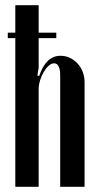

<svg xmlns="http://www.w3.org/2000/svg" viewBox="-20 -719 377 740"><path d="M131 -426Q157 -504 213 -504Q233 -504 249.5 -496Q266 -488 279 -474Q292 -460 299 -441.5Q306 -423 306 -402V1H212V-428Q212 -475 188 -475Q178 -475 167.5 -465.5Q157 -456 148.5 -441.5Q140 -427 134.5 -409.5Q129 -392 129 -375V1H39V-699H129V-457L124 -428ZM10 -593H197V-572H10Z"/></svg>

Font: Moniqa Narrow Heading
Style: Bold
Weight: 700
Width: 4
Designer: Rajesh Rajput
Foundry: Rajesh Rajput
Version: Version 1.000